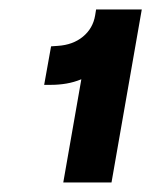

<svg xmlns="http://www.w3.org/2000/svg" viewBox="-20 -720 320 406"><path d="M88.4 -540.6H73.4L88 -622L102 -623Q134.2 -625 155.4 -642.5Q176.6 -660 181.2 -687.6L183.2 -700H279.8L215.8 -334.2H113.8L152 -552.4Q136.4 -546 120.4 -543.3Q104.4 -540.6 88.4 -540.6Z"/></svg>

Font: Fixel Italic Variable 20240409 Display Thin
Style: Italic
Weight: 100
Italic angle: -10°
Designer: AlfaBravo + MacPaw
Foundry: Kyrylo Tkachov, Marchela Mozhyna, Serhii Makarenko, Maria Weinstein, Zakhar Kryvoshyya
Version: Version 1.211;Glyphs 3.2 (3225)